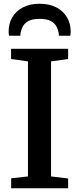

<svg xmlns="http://www.w3.org/2000/svg" viewBox="-20 -1003 422 1023"><path d="M129 -63V-676L39 -688.5V-743H343V-688.5L252 -676V-63L343 -52V0H39.5V-53ZM191 -983Q243.5 -983 280.5 -963.5Q317.5 -944 337 -910.5Q356.5 -877 356.5 -836Q356.5 -830 356 -824Q355.5 -818 354.5 -812.5H293.5Q293.5 -815 293.5 -819Q293.5 -823 292.5 -827.5Q290 -844 281.2 -861.2Q272.5 -878.5 251.5 -890.5Q230.5 -902.5 191 -902.5Q152 -902.5 131 -890.5Q110 -878.5 101.2 -861.2Q92.5 -844 89.5 -827.5Q89 -823 88.8 -819Q88.5 -815 88.5 -812.5H28Q27 -818 26.5 -824.2Q26 -830.5 26 -836Q26 -877.5 45.5 -910.8Q65 -944 102 -963.5Q139 -983 191 -983Z"/></svg>

Font: Merriweather 20pt SemiBold
Style: Regular
Weight: 600
Version: Version 2.100